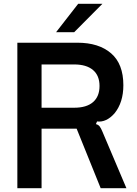

<svg xmlns="http://www.w3.org/2000/svg" viewBox="-20 -987 719 1007"><path d="M71 0V-763H386Q498 -763 562.5 -707.5Q627 -652 627 -540Q627 -450 581 -393Q538 -344 489 -350L483 -336Q496 -333 503 -323.5Q510 -314 517 -297L643 0H508L382 -312H198V0ZM369 -422Q434 -422 468 -451.5Q502 -481 502 -536Q502 -591 467.5 -620Q433 -649 369 -649H198V-422ZM369 -818H274L390 -967H517Z"/></svg>

Font: Open Sauce Sans SemiBold
Style: Regular
Weight: 600
Designer: Alfredo Marco Pradil
Foundry: Creative Sauce Fz LLC
Version: Version 1.477